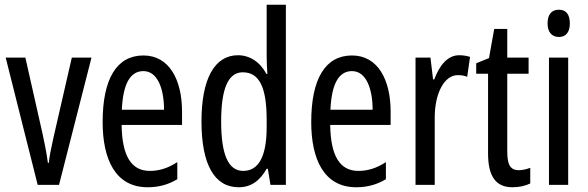

<svg xmlns="http://www.w3.org/2000/svg" viewBox="-20 -780 2482 810"><path d="M139 0H229L366 -537H283L205 -197C195 -153 188 -116 186 -93H182C176 -137 168 -178 159 -218L87 -537H4Z M585 -546C472 -546 413 -447 413 -265C413 -109 466 10 603 10C649 10 690 -1 728 -24V-96C688 -70 651 -59 612 -59C533 -59 495 -123 493 -253H748V-309C748 -442 695 -546 585 -546ZM585 -480C645 -480 672 -405 672 -317H494C499 -428 530 -480 585 -480Z M987 10C1039 10 1076 -17 1105 -68H1110L1121 0H1186V-760H1105V-542C1105 -521 1106 -498 1108 -468H1104C1077 -519 1033 -547 984 -547C885 -547 830 -447 830 -268C830 -87 884 10 987 10ZM1006 -59C942 -59 913 -130 913 -268C913 -402 941 -475 1004 -475C1074 -475 1105 -412 1105 -274V-244C1105 -120 1071 -59 1006 -59Z M1465 -546C1352 -546 1293 -447 1293 -265C1293 -109 1346 10 1483 10C1529 10 1570 -1 1608 -24V-96C1568 -70 1531 -59 1492 -59C1413 -59 1375 -123 1373 -253H1628V-309C1628 -442 1575 -546 1465 -546ZM1465 -480C1525 -480 1552 -405 1552 -317H1374C1379 -428 1410 -480 1465 -480Z M1917 -547C1870 -547 1835 -507 1812 -445H1807L1796 -537H1733V0H1814V-280C1813 -385 1854 -463 1911 -463C1926 -463 1939 -461 1951 -456L1963 -540C1947 -545 1932 -547 1917 -547Z M2169 -62C2130 -62 2120 -89 2120 -143V-469H2210V-537H2120V-658H2065L2043 -535L1989 -513V-469H2039V-133C2039 -37 2071 10 2142 10C2172 10 2196 4 2217 -6V-72C2201 -66 2185 -62 2169 -62Z M2338 -739C2307 -739 2290 -719 2290 -681C2290 -645 2308 -624 2338 -624C2368 -624 2384 -645 2384 -681C2384 -718 2369 -739 2338 -739ZM2377 -537H2296V0H2377Z"/></svg>

Font: Noto Sans Devanagari ExtraCondensed
Style: Regular
Weight: 400
Width: 2
Designer: Jelle Bosma - Monotype Design Team
Foundry: Monotype Imaging Inc.
Version: Version 2.004